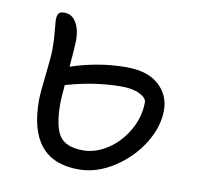

<svg xmlns="http://www.w3.org/2000/svg" viewBox="-61 -561 626 609"><g transform="rotate(10 252.0 -257.0)"><path d="M229 -16.1Q67.9 -16.1 67.9 -210Q67.9 -233.4 75 -293.5Q82 -353.5 82 -379.9Q82 -406.7 79.1 -436.5Q76.2 -466.3 76.2 -469.2Q76.2 -485.4 81.1 -491.7Q85.9 -498 99.1 -498Q124 -498 137.5 -475.3Q150.9 -452.6 150.9 -418.9Q150.9 -398.4 145 -332Q234.4 -361.8 323.2 -361.8Q391.6 -361.8 427.7 -329.3Q463.9 -296.9 463.9 -247.1Q463.9 -194.8 431.2 -141.4Q398.4 -87.9 343 -52Q287.6 -16.1 229 -16.1ZM136.2 -212.9Q136.2 -139.6 156.5 -108.9Q176.8 -78.1 232.9 -78.1Q272.9 -78.1 311.8 -103.5Q350.6 -128.9 375.2 -172.1Q399.9 -215.3 399.9 -262.2Q399.9 -276.4 377.2 -287.6Q354.5 -298.8 318.8 -298.8Q232.9 -298.8 140.1 -272Q136.2 -226.1 136.2 -212.9Z"/></g></svg>

Font: Shantell Sans Irregular
Style: Regular
Weight: 300
Designer: Stephen Nixon, Anya Danilova, Shantell Martin
Foundry: Arrow Type
Version: Version 1.006;[9816181b4]